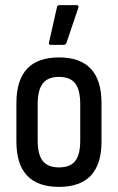

<svg xmlns="http://www.w3.org/2000/svg" viewBox="-20 -721 461 749"><path d="M210 8Q44 8 44 -169V-319Q44 -497 210 -497Q376 -497 376 -319V-169Q376 8 210 8ZM210 -68Q254 -68 273.5 -93Q293 -118 293 -173V-314Q293 -370 273.5 -395.5Q254 -421 210 -421Q167 -421 147 -395.5Q127 -370 127 -314V-173Q127 -118 147 -93Q167 -68 210 -68ZM178 -546Q169 -546 171 -555L202 -692Q203 -701 213 -701H279Q289 -701 285 -689L239 -553Q236 -546 228 -546Z"/></svg>

Font: Sofia Sans Condensed Medium
Style: Regular
Weight: 500
Designer: Botio Nikoltchev, Ani Petrova
Foundry: lettersoup
Version: Version 4.101; ttfautohint (v1.8.4.7-5d5b)